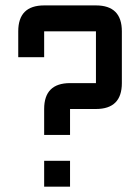

<svg xmlns="http://www.w3.org/2000/svg" viewBox="-20 -704 528 724"><path d="M146.5 -683.6H341.8Q439.5 -683.6 439.5 -585.9V-390.6Q439.5 -293 341.8 -293H244.1V-195.3H146.5V-293Q146.5 -390.6 244.1 -390.6H341.8V-585.9H146.5V-488.3H48.8V-585.9Q48.8 -683.6 146.5 -683.6ZM146.5 0V-97.7H244.1V0Z"/></svg>

Font: BabelStone Runic Ruled
Style: Regular
Weight: 400
Designer: Andrew West
Foundry: BabelStone
Version: Version 7.004 November 9, 2023